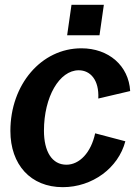

<svg xmlns="http://www.w3.org/2000/svg" viewBox="-20 -760 568 795"><path d="M240 15C362 15 470 -64 499 -175L374 -208C357 -128 309 -78 255 -78C195 -78 162 -133 162 -219C162 -359 226 -469 306 -469C354 -469 391 -429 387 -352L519 -383C513 -488 430 -560 317 -560C151 -560 23 -410 23 -218C23 -78 107 15 240 15ZM258 -614H392L410 -740H276Z"/></svg>

Font: Ronzino Bold
Style: Italic
Weight: 700
Italic angle: -8°
Designer: Nunzio Mazzaferro
Foundry: Collletttivo
Version: Version 1.000;Glyphs 3.3 (3337)